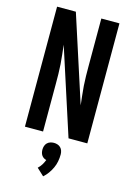

<svg xmlns="http://www.w3.org/2000/svg" viewBox="-144 -807 788 1136"><g transform="rotate(15 250.0 -239.5)"><path d="M59 0V-735H174L345 -207Q342 -236 338.5 -265Q335 -294 333 -323.5Q331 -353 330.5 -382.5Q330 -412 330 -441V-735H441V0H326L155 -528Q158 -499 161.5 -470Q165 -441 167 -411.5Q169 -382 169.5 -352.5Q170 -323 170 -294V0ZM239 256 195 215Q208 203 217 188.5Q226 174 232 158Q223 156 215.5 151Q208 146 203 138.5Q198 131 196 122Q194 113 194 104Q194 93 197.5 82Q201 71 209 63Q217 55 228 51.5Q239 48 250 48Q261 48 272 51.5Q283 55 291 63Q299 71 302.5 82Q306 93 306 104Q306 126 302 147Q298 168 289 187.5Q280 207 267.5 224.5Q255 242 239 256Z"/></g></svg>

Font: Iosevka Fixed
Style: Bold
Weight: 700
Monospace: yes
Designer: Belleve Invis
Foundry: Belleve Invis
Version: Version 32.3.0